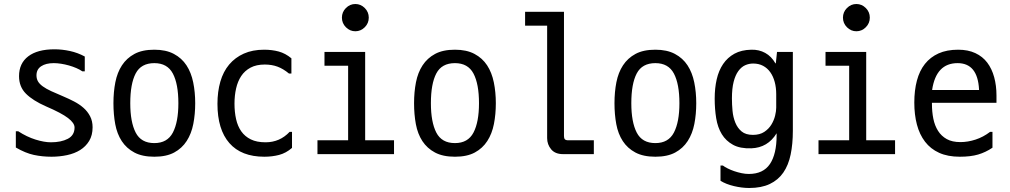

<svg xmlns="http://www.w3.org/2000/svg" viewBox="-20 -785 5040 958"><path d="M71 -130Q114 -102 157.5 -88.5Q201 -75 234 -75Q285 -75 318.5 -92.5Q352 -110 352 -149Q352 -171 319.5 -196Q287 -221 210 -254Q144 -283 109.5 -317.5Q75 -352 75 -405Q75 -469 121 -504Q167 -539 252 -539Q290 -539 329 -530.5Q368 -522 403 -503V-429H391Q378 -438 360.5 -445.5Q343 -453 323.5 -458.5Q304 -464 284.5 -467Q265 -470 248 -470Q209 -470 185.5 -454.5Q162 -439 162 -409Q162 -392 169.5 -379Q177 -366 193.5 -354Q210 -342 236 -330Q262 -318 298 -303Q324 -292 350 -278.5Q376 -265 396.5 -247Q417 -229 429.5 -205Q442 -181 442 -150Q442 -110 425 -82Q408 -54 380 -36.5Q352 -19 314.5 -11Q277 -3 237 -3Q191 -3 149 -12Q107 -21 59 -49V-130Z M750 -3Q690 -3 650.5 -24Q611 -45 587.5 -81Q564 -117 555 -165.5Q546 -214 546 -270Q546 -326 555.5 -374.5Q565 -423 588.5 -459Q612 -495 651 -516Q690 -537 750 -537Q808 -537 847.5 -516Q887 -495 910.5 -459Q934 -423 944 -374Q954 -325 954 -270Q954 -215 944.5 -166.5Q935 -118 911.5 -81.5Q888 -45 849 -24Q810 -3 750 -3ZM750 -71Q815 -71 842.5 -123.5Q870 -176 870 -270Q870 -366 842.5 -418Q815 -470 750 -470Q684 -470 657 -418.5Q630 -367 630 -270Q630 -176 657 -123.5Q684 -71 750 -71Z M1437 -127V-47Q1407 -21 1372.5 -12Q1338 -3 1299 -3Q1184 -3 1124.5 -71Q1065 -139 1065 -267Q1065 -328 1079.5 -378Q1094 -428 1123.5 -463Q1153 -498 1196.5 -517.5Q1240 -537 1298 -537Q1337 -537 1370.5 -528Q1404 -519 1434 -494V-418H1422Q1393 -442 1364.5 -452.5Q1336 -463 1301 -463Q1259 -463 1230 -447.5Q1201 -432 1183.5 -405.5Q1166 -379 1158 -343.5Q1150 -308 1150 -268Q1150 -226 1158 -190.5Q1166 -155 1184 -129.5Q1202 -104 1231.5 -89.5Q1261 -75 1305 -75Q1376 -75 1425 -127Z M1802 -526V-85H1946V-16H1564V-85H1717V-457H1599V-526ZM1686 -697Q1686 -725 1706 -745Q1726 -765 1753 -765Q1780 -765 1800 -745Q1820 -725 1820 -697Q1820 -669 1800 -649Q1780 -629 1753 -629Q1726 -629 1706 -649Q1686 -669 1686 -697Z M2250 -3Q2190 -3 2150.5 -24Q2111 -45 2087.5 -81Q2064 -117 2055 -165.5Q2046 -214 2046 -270Q2046 -326 2055.5 -374.5Q2065 -423 2088.5 -459Q2112 -495 2151 -516Q2190 -537 2250 -537Q2308 -537 2347.5 -516Q2387 -495 2410.5 -459Q2434 -423 2444 -374Q2454 -325 2454 -270Q2454 -215 2444.5 -166.5Q2435 -118 2411.5 -81.5Q2388 -45 2349 -24Q2310 -3 2250 -3ZM2250 -71Q2315 -71 2342.5 -123.5Q2370 -176 2370 -270Q2370 -366 2342.5 -418Q2315 -470 2250 -470Q2184 -470 2157 -418.5Q2130 -367 2130 -270Q2130 -176 2157 -123.5Q2184 -71 2250 -71Z M2794 -726V-106Q2794 -95 2798.5 -90Q2803 -85 2816 -85H2943V-16H2789Q2750 -16 2730 -40Q2710 -64 2710 -96V-657H2600V-726Z M3250 -3Q3190 -3 3150.5 -24Q3111 -45 3087.5 -81Q3064 -117 3055 -165.5Q3046 -214 3046 -270Q3046 -326 3055.5 -374.5Q3065 -423 3088.5 -459Q3112 -495 3151 -516Q3190 -537 3250 -537Q3308 -537 3347.5 -516Q3387 -495 3410.5 -459Q3434 -423 3444 -374Q3454 -325 3454 -270Q3454 -215 3444.5 -166.5Q3435 -118 3411.5 -81.5Q3388 -45 3349 -24Q3310 -3 3250 -3ZM3250 -71Q3315 -71 3342.5 -123.5Q3370 -176 3370 -270Q3370 -366 3342.5 -418Q3315 -470 3250 -470Q3184 -470 3157 -418.5Q3130 -367 3130 -270Q3130 -176 3157 -123.5Q3184 -71 3250 -71Z M3853 -315Q3853 -348 3845.5 -376Q3838 -404 3823.5 -424.5Q3809 -445 3787.5 -456.5Q3766 -468 3738 -468Q3717 -468 3698 -459.5Q3679 -451 3664 -430.5Q3649 -410 3640.5 -376.5Q3632 -343 3632 -294Q3632 -264 3635 -232Q3638 -200 3649 -173Q3660 -146 3680.5 -129Q3701 -112 3737 -112Q3771 -112 3793.5 -127Q3816 -142 3829 -163.5Q3842 -185 3847.5 -208Q3853 -231 3853 -248ZM3716 83Q3788 83 3821.5 33.5Q3855 -16 3855 -110V-120Q3811 -48 3729 -45Q3673 -43 3637.5 -62.5Q3602 -82 3581.5 -115.5Q3561 -149 3553.5 -195Q3546 -241 3546 -293Q3546 -345 3556 -389Q3566 -433 3588 -465.5Q3610 -498 3644.5 -517Q3679 -536 3729 -537Q3767 -538 3798 -521Q3829 -504 3849 -469H3851L3857 -526H3936V-133Q3936 -67 3925 -14Q3914 39 3888.5 76Q3863 113 3821 133Q3779 153 3718 153Q3682 153 3642 143.5Q3602 134 3575 117V41H3587Q3596 48 3611 55.5Q3626 63 3643.5 69Q3661 75 3680 79Q3699 83 3716 83Z M4302 -526V-85H4446V-16H4064V-85H4217V-457H4099V-526ZM4186 -697Q4186 -725 4206 -745Q4226 -765 4253 -765Q4280 -765 4300 -745Q4320 -725 4320 -697Q4320 -669 4300 -649Q4280 -629 4253 -629Q4226 -629 4206 -649Q4186 -669 4186 -697Z M4631 -336H4865V-339Q4858 -470 4758 -470Q4651 -470 4631 -337ZM4761 -537Q4810 -537 4846.5 -520Q4883 -503 4906 -472.5Q4929 -442 4940.5 -400Q4952 -358 4952 -309V-272H4630V-267Q4630 -227 4637 -192.5Q4644 -158 4660.5 -132Q4677 -106 4704 -91Q4731 -76 4772 -76Q4809 -76 4847.5 -88.5Q4886 -101 4920 -127H4932V-48Q4898 -25 4860.5 -14Q4823 -3 4769 -3Q4709 -3 4666 -22.5Q4623 -42 4595.5 -78Q4568 -114 4555 -163.5Q4542 -213 4542 -273Q4542 -334 4555 -383Q4568 -432 4595 -466Q4622 -500 4663 -518.5Q4704 -537 4761 -537Z"/></svg>

Font: D2Coding
Style: Regular
Weight: 400
Monospace: yes
Designer: Yong-Rak Park; Jeong-Hwan Yoon; Sang-Min Lee;
Foundry: NHN Corporation
Version: Version 1.3.2; Build 20180524